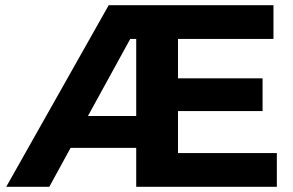

<svg xmlns="http://www.w3.org/2000/svg" viewBox="-20 -720 1131 740"><path d="M1047 -130V0H505V-150H252L170 0H4L399 -700H1034V-570H666V-418H992V-292H666V-130ZM505 -273V-570H482L319 -273Z"/></svg>

Font: CMG Sans
Style: Bold
Weight: 700
Designer: Julieta Ulanovsky
Foundry: Julieta Ulanovsky
Version: Version 7.200